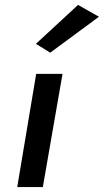

<svg xmlns="http://www.w3.org/2000/svg" viewBox="-20 -760 422 780"><path d="M127 -460 50 0H154L234 -460ZM382 -692 297 -740 126 -582 184 -546Z"/></svg>

Font: Jost* 500 Medium Italic
Style: Italic
Weight: 500
Italic angle: -10°
Version: Version 3.200; ttfautohint (v0.97) -l 8 -r 50 -G 200 -x 14 -